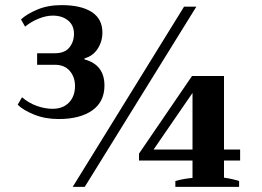

<svg xmlns="http://www.w3.org/2000/svg" viewBox="-20 -730 1023 750"><path d="M66 -350Q93 -327 124.5 -316Q156 -305 185 -305Q226 -305 249.5 -329.5Q273 -354 273 -394Q273 -429 252.5 -453Q232 -477 194 -477H125V-522H194Q233 -522 251 -544.5Q269 -567 269 -598Q269 -631 246 -650Q223 -669 186 -669Q160 -669 130.5 -657Q101 -645 78 -626L62 -654Q84 -675 125.5 -692.5Q167 -710 220 -710Q297 -710 338.5 -683Q380 -656 380 -603Q380 -568 361.5 -539.5Q343 -511 310 -502V-498Q388 -477 388 -396Q388 -332 340 -298.5Q292 -265 209 -265Q156 -265 113 -282.5Q70 -300 49 -321ZM699 -704H747L311 0H264ZM523 -130 730 -433H855V-146H918V-103H855V-36Q885 -32 914 -23V0H665V-23Q697 -32 732 -35V-103H523ZM732 -146V-367L580 -146Z"/></svg>

Font: Trirong SemiBold
Style: Regular
Weight: 600
Designer: Katatrad Team
Foundry: CadsonDemak
Version: Version 1.000